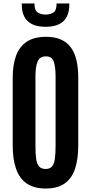

<svg xmlns="http://www.w3.org/2000/svg" viewBox="-20 -1083 528 1113"><path d="M245.1 9.8Q178.2 9.8 136 -18.6Q93.8 -46.9 73.7 -102.5Q53.7 -158.2 53.7 -240.2V-633.3Q53.7 -707.5 73.2 -760.3Q92.8 -813 135.3 -841.3Q177.7 -869.6 246.6 -869.6Q298.3 -869.6 334 -853.5Q369.6 -837.4 391.6 -806.9Q413.6 -776.4 423.6 -732.7Q433.6 -689 433.6 -633.3V-240.2Q433.6 -158.2 414.3 -102.5Q395 -46.9 353.5 -18.6Q312 9.8 245.1 9.8ZM245.1 -103.5Q269.5 -103.5 281.7 -118.2Q293.9 -132.8 298.1 -162.8Q302.2 -192.9 302.2 -238.8V-639.2Q302.2 -695.3 291.7 -725.8Q281.2 -756.3 246.6 -756.3Q210.9 -756.3 198.2 -726.8Q185.5 -697.3 185.5 -639.6V-238.8Q185.5 -191.9 189.7 -161.9Q193.8 -131.8 206.8 -117.7Q219.7 -103.5 245.1 -103.5ZM243.7 -927.7Q175.8 -927.7 141.1 -960Q106.4 -992.2 106.4 -1055.7V-1063H179.7Q179.7 -1022.9 198.7 -1010.7Q217.8 -998.5 244.6 -998.5Q270.5 -998.5 289.3 -1010.3Q308.1 -1022 308.1 -1063H381.8V-1056.6Q381.8 -992.7 347.9 -960.2Q314 -927.7 243.7 -927.7Z"/></svg>

Font: Antonio
Style: Bold
Weight: 700
Designer: Vernon Adams
Foundry: Vernon Adams
Version: Version 1.002